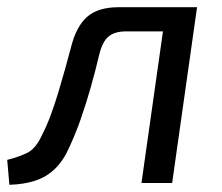

<svg xmlns="http://www.w3.org/2000/svg" viewBox="-34 -507 616 532"><path d="M499 -487 490 -420H315Q284 -420 267 -406Q250 -392 241 -356Q231 -313 218 -267Q205 -221 190 -178Q175 -135 158 -99Q142 -62 118 -39Q94 -16 62.5 -6Q31 4 -8 5L-14 -64Q18 -72 41.5 -83.5Q65 -95 82 -132Q95 -157 106.5 -188Q118 -219 128 -252.5Q138 -286 147 -318Q156 -350 163 -377Q177 -433 207 -460Q237 -487 295 -487ZM512 -487 443 0H358L427 -487Z"/></svg>

Font: Exo 2
Style: Italic
Weight: 400
Italic angle: -8°
Designer: Natanael Gama
Foundry: Natanael Gama
Version: Version 2.010